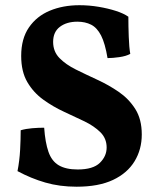

<svg xmlns="http://www.w3.org/2000/svg" viewBox="-20 -705 598 734"><path d="M272.9 8.8Q208 8.8 153.3 -7.1Q98.6 -22.9 46.9 -50.8Q54.7 -90.8 56.9 -131.8Q59.1 -172.9 59.1 -207Q79.1 -212.9 103 -214.8Q127 -216.8 148.9 -216.8Q152.8 -160.2 165.3 -124.5Q177.7 -88.9 204.8 -73Q231.9 -57.1 276.9 -57.1Q335.9 -57.1 361.8 -82.5Q387.7 -107.9 387.7 -141.1Q387.7 -175.8 363.8 -199.5Q339.8 -223.1 303 -241Q266.1 -258.8 224.6 -277.8Q183.1 -296.9 145.5 -324Q107.9 -351.1 84.5 -391.1Q61 -431.2 61 -491.2Q61 -557.1 90.6 -600.1Q120.1 -643.1 170.4 -664.1Q220.7 -685.1 283.7 -685.1Q320.8 -685.1 356.9 -679Q393.1 -672.9 422.9 -663.3Q452.6 -653.8 470.7 -641.1Q470.7 -605 472.2 -564.5Q473.6 -523.9 478 -499Q461.9 -490.2 436.3 -486.6Q410.6 -482.9 391.1 -482.9Q381.8 -539.1 366.5 -569.1Q351.1 -599.1 328.4 -610.6Q305.7 -622.1 275.9 -622.1Q234.9 -622.1 209 -602.5Q183.1 -583 183.1 -544.9Q183.1 -507.8 207.5 -482.9Q231.9 -458 270.5 -439Q309.1 -419.9 352.5 -399.9Q396 -379.9 434.3 -353.5Q472.7 -327.1 497.3 -288.1Q522 -249 522 -190.9Q522 -133.8 494.4 -88.4Q466.8 -43 411.9 -17.1Q356.9 8.8 272.9 8.8Z"/></svg>

Font: Abu Sayed
Style: Regular
Weight: 400
Designer: Jayed Ahsan Saad
Foundry: Codepotro
Version: Codepotro Abu Sayed;Version 0.800